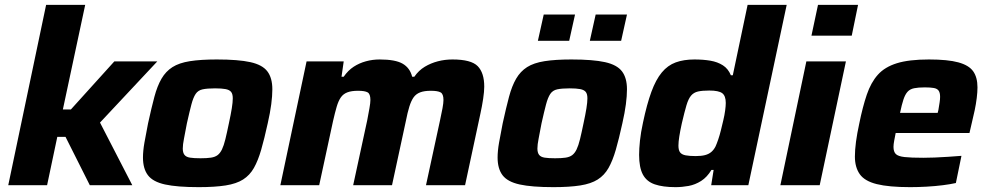

<svg xmlns="http://www.w3.org/2000/svg" viewBox="-20 -763 4078 791"><path d="M14 0 170 -743H331L239 -312H272L451 -510H628L392 -258L525 0H350L250 -199H216L174 0Z M799 8Q710 8 660 -3Q610 -14 589.5 -41Q569 -68 569 -114Q569 -141 575 -175.5Q581 -210 590 -255Q604 -319 616 -364Q628 -409 645.5 -439Q663 -469 690.5 -486.5Q718 -504 762.5 -511Q807 -518 873 -518Q962 -518 1011.5 -507Q1061 -496 1081.5 -469Q1102 -442 1102 -395Q1102 -368 1097.5 -333.5Q1093 -299 1083 -255Q1069 -191 1056 -146Q1043 -101 1026 -71Q1009 -41 981.5 -23.5Q954 -6 909.5 1Q865 8 799 8ZM806 -111Q832 -111 849 -113.5Q866 -116 876.5 -124Q887 -132 894.5 -147.5Q902 -163 908.5 -189.5Q915 -216 923 -255Q931 -292 935 -317Q939 -342 939 -358Q939 -376 932 -384.5Q925 -393 909 -396Q893 -399 866 -399Q834 -399 815 -395Q796 -391 786 -376Q776 -361 768.5 -332.5Q761 -304 750 -255Q743 -217 738 -192Q733 -167 733 -151Q733 -134 740 -125Q747 -116 763 -113.5Q779 -111 806 -111Z M1135 0 1243 -510H1396L1387 -447H1396Q1414 -473 1437 -488Q1460 -503 1487.5 -510.5Q1515 -518 1544 -518Q1609 -518 1639 -500.5Q1669 -483 1678 -447H1687Q1705 -473 1730 -488Q1755 -503 1784 -510.5Q1813 -518 1844 -518Q1921 -518 1948 -490.5Q1975 -463 1975 -406Q1975 -386 1970.5 -356Q1966 -326 1959 -294L1896 0H1735L1793 -268Q1799 -295 1803 -317Q1807 -339 1807 -351Q1807 -376 1795 -382.5Q1783 -389 1755 -389Q1728 -389 1711 -382.5Q1694 -376 1684 -362Q1674 -348 1666.5 -324Q1659 -300 1652 -264L1595 0H1435L1493 -268Q1498 -295 1502 -317Q1506 -339 1506 -351Q1506 -376 1494.5 -382.5Q1483 -389 1455 -389Q1428 -389 1411 -382.5Q1394 -376 1384 -361.5Q1374 -347 1367 -323Q1360 -299 1352 -264L1295 0Z M2260 8Q2171 8 2121 -3Q2071 -14 2050.5 -41Q2030 -68 2030 -114Q2030 -141 2036 -175.5Q2042 -210 2051 -255Q2065 -319 2077 -364Q2089 -409 2106.5 -439Q2124 -469 2151.5 -486.5Q2179 -504 2223.5 -511Q2268 -518 2334 -518Q2423 -518 2472.5 -507Q2522 -496 2542.5 -469Q2563 -442 2563 -395Q2563 -368 2558.5 -333.5Q2554 -299 2544 -255Q2530 -191 2517 -146Q2504 -101 2487 -71Q2470 -41 2442.5 -23.5Q2415 -6 2370.5 1Q2326 8 2260 8ZM2267 -111Q2293 -111 2310 -113.5Q2327 -116 2337.5 -124Q2348 -132 2355.5 -147.5Q2363 -163 2369.5 -189.5Q2376 -216 2384 -255Q2392 -292 2396 -317Q2400 -342 2400 -358Q2400 -376 2393 -384.5Q2386 -393 2370 -396Q2354 -399 2327 -399Q2295 -399 2276 -395Q2257 -391 2247 -376Q2237 -361 2229.5 -332.5Q2222 -304 2211 -255Q2204 -217 2199 -192Q2194 -167 2194 -151Q2194 -134 2201 -125Q2208 -116 2224 -113.5Q2240 -111 2267 -111ZM2410 -595 2434 -703H2563L2539 -595ZM2196 -595 2220 -703H2349L2325 -595Z M2763 8Q2711 8 2677.5 -3.5Q2644 -15 2628.5 -44Q2613 -73 2613 -125Q2613 -150 2616.5 -183.5Q2620 -217 2629 -258Q2645 -334 2663.5 -384.5Q2682 -435 2706.5 -464.5Q2731 -494 2764 -506Q2797 -518 2841 -518Q2877 -518 2906.5 -513Q2936 -508 2958 -494Q2980 -480 2991 -453H2999L3060 -743H3221L3063 0H2910L2920 -63H2911Q2893 -33 2868.5 -17.5Q2844 -2 2817 3Q2790 8 2763 8ZM2846 -120Q2869 -120 2884.5 -124Q2900 -128 2910.5 -137Q2921 -146 2928 -160Q2933 -171 2939 -188.5Q2945 -206 2950 -226.5Q2955 -247 2960 -268Q2965 -289 2967.5 -308Q2970 -327 2970 -339Q2970 -368 2955.5 -379Q2941 -390 2902 -390Q2873 -390 2855.5 -386Q2838 -382 2827 -369Q2816 -356 2808 -329Q2800 -302 2789 -255Q2782 -223 2778.5 -200.5Q2775 -178 2775 -163Q2775 -144 2782 -135Q2789 -126 2805 -123Q2821 -120 2846 -120Z M3323 -616 3350 -743H3515L3489 -616ZM3195 0 3302 -510H3465L3357 0Z M3730 8Q3642 8 3592 -4.5Q3542 -17 3522 -45.5Q3502 -74 3502 -118Q3502 -145 3506.5 -179Q3511 -213 3520 -254Q3534 -323 3551 -373Q3568 -423 3596.5 -455Q3625 -487 3675 -502.5Q3725 -518 3807 -518Q3885 -518 3928.5 -506Q3972 -494 3989.5 -469Q4007 -444 4007 -403Q4007 -384 4004 -359.5Q4001 -335 3995.5 -308.5Q3990 -282 3983 -254L3974 -215H3670Q3667 -200 3664 -184Q3661 -168 3661 -158Q3661 -138 3670.5 -128.5Q3680 -119 3706.5 -116Q3733 -113 3784 -113Q3804 -113 3830.5 -114Q3857 -115 3886 -117Q3915 -119 3941 -121L3918 -9Q3896 -4 3864.5 0Q3833 4 3797.5 6Q3762 8 3730 8ZM3688 -298H3843L3846 -310Q3849 -328 3851 -341Q3853 -354 3853 -364Q3853 -381 3847 -389.5Q3841 -398 3827 -400.5Q3813 -403 3790 -403Q3763 -403 3746 -399.5Q3729 -396 3719 -385Q3709 -374 3702 -353Q3695 -332 3688 -298Z"/></svg>

Font: Saira Thin
Style: Bold Italic
Weight: 700
Italic angle: -12°
Version: Version 1.101